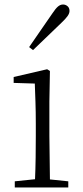

<svg xmlns="http://www.w3.org/2000/svg" viewBox="-20 -823 365 843"><path d="M107.9 -616.2Q134.3 -654.8 160.2 -692.1Q186 -729.5 210 -764.2Q224.1 -785.6 234.6 -794.4Q245.1 -803.2 256.8 -803.2Q267.6 -803.2 276.4 -795.9Q285.2 -788.6 285.2 -774.9Q285.2 -764.6 276.9 -752.7Q268.6 -740.7 249 -722.2Q220.7 -695.8 189.5 -665Q158.2 -634.3 125 -603ZM132.8 0H44.9V-26.9L133.8 -36.1Q135.7 -77.1 136.5 -131.3Q137.2 -185.5 137.2 -226.1V-280.8Q137.2 -332 135.7 -375Q134.3 -418 132.8 -456.1L40 -459V-484.9L187 -519L199.2 -511.2L196.8 -377V-226.1L199.2 -35.2L279.8 -26.9V0Z"/></svg>

Font: Source Han Serif TW ExtraLight
Style: Regular
Weight: 250
Designer: Ryoko NISHIZUKA Ë•øÂ°öÊ∂ºÂ≠ê (kana & ideographs); Frank Grie√ühammer (Latin, Greek & Cyrillic); Wenlong ZHANG Âº†ÊñáÈæô 
Foundry: Adobe
Version: Version 2.003;hotconv 1.1.1;makeotfexe 2.6.0